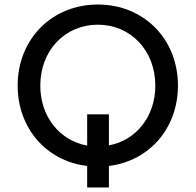

<svg xmlns="http://www.w3.org/2000/svg" viewBox="-20 -728 864 848"><path d="M365 100H461V5C639 -17 766 -161 766 -350C766 -556 615 -708 412 -708C209 -708 58 -555 58 -350C58 -161 186 -16 365 5ZM158 -350C158 -505 267 -619 412 -619C557 -619 666 -505 666 -350C666 -213 581 -108 461 -86V-223H365V-85C244 -107 158 -212 158 -350Z"/></svg>

Font: Chess Sans Medium
Style: Regular
Weight: 500
Designer: Wolf Bōese
Foundry: Wolf Bōese
Version: Version 7.223;Glyphs 3.3 (3306)